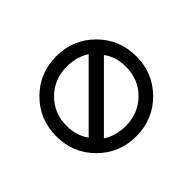

<svg xmlns="http://www.w3.org/2000/svg" viewBox="-70 -170 339 339"><g transform="rotate(-45 100.0 0.0)"><path d="M0 0Q0 -42 29 -71Q58 -100 100 -100Q142 -100 171 -71Q200 -42 200 0Q200 42 171 71Q142 100 100 100Q58 100 29 71Q0 42 0 0ZM57 62Q75 74 100 74Q131 74 152.5 53Q174 32 174 0Q174 -25 161 -42ZM39 42 143 -62Q125 -74 100 -74Q69 -74 47.5 -53Q26 -32 26 0Q26 25 39 42Z"/></g></svg>

Font: Bravura Text
Style: Regular
Weight: 400
Designer: Daniel Spreadbury et al.
Foundry: Steinberg Media Technologies GmbH
Version: Version 1.38